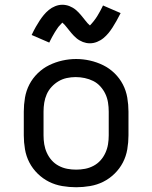

<svg xmlns="http://www.w3.org/2000/svg" viewBox="-20 -779 640 807"><path d="M300 8Q271 8 241.5 3Q212 -2 186 -15Q160 -28 138.5 -49Q117 -70 103.5 -96Q90 -122 85 -151.5Q80 -181 80 -210V-310Q80 -339 85 -368.5Q90 -398 103.5 -424Q117 -450 138.5 -471Q160 -492 186.5 -505Q213 -518 242 -524.5Q271 -531 300 -531Q329 -531 358 -524.5Q387 -518 413.5 -505Q440 -492 461.5 -471Q483 -450 496.5 -424Q510 -398 515 -368.5Q520 -339 520 -310V-210Q520 -181 515 -151.5Q510 -122 496.5 -96Q483 -70 461.5 -49Q440 -28 414 -15Q388 -2 358.5 3Q329 8 300 8ZM300 -66Q319 -66 337.5 -69.5Q356 -73 373 -82Q390 -91 402.5 -105Q415 -119 423 -136.5Q431 -154 434 -172.5Q437 -191 437 -210V-310Q437 -329 434 -348Q431 -367 423 -384Q415 -401 402 -415.5Q389 -430 372 -438.5Q355 -447 336 -451Q317 -455 298 -455Q279 -455 260.5 -451Q242 -447 226 -437.5Q210 -428 197 -414Q184 -400 176.5 -383Q169 -366 166 -347.5Q163 -329 163 -310V-210Q163 -191 166 -172.5Q169 -154 177 -136.5Q185 -119 197.5 -105Q210 -91 227 -82Q244 -73 262.5 -69.5Q281 -66 300 -66ZM358 -597Q350 -597 342.5 -598.5Q335 -600 328.5 -602.5Q322 -605 315 -609Q308 -613 302.5 -617.5Q297 -622 291 -628Q285 -634 280.5 -639.5Q276 -645 271.5 -650.5Q267 -656 261.5 -663Q256 -670 251.5 -675Q247 -680 242 -684Q240 -682 236 -677.5Q232 -673 230 -671Q228 -669 225.5 -666Q223 -663 221 -659.5Q219 -656 216 -652Q213 -648 210.5 -643.5Q208 -639 205 -634Q202 -629 199 -623.5Q196 -618 193 -612Q190 -606 187 -600L113 -632Q122 -651 130.5 -666Q139 -681 147 -693Q155 -705 164 -716Q173 -727 185 -737Q197 -747 212 -753Q227 -759 242 -759Q250 -759 257.5 -757.5Q265 -756 271.5 -753.5Q278 -751 285 -747Q292 -743 297.5 -738.5Q303 -734 309 -728Q315 -722 319.5 -716.5Q324 -711 328.5 -705.5Q333 -700 338.5 -693Q344 -686 348.5 -681Q353 -676 358 -672Q360 -674 364 -678.5Q368 -683 370 -685.5Q372 -688 374.5 -691Q377 -694 379 -697Q381 -700 384 -704Q387 -708 389.5 -712.5Q392 -717 395 -722Q398 -727 401 -732.5Q404 -738 407 -744Q410 -750 413 -756L487 -724Q478 -706 469.5 -691Q461 -676 453 -663.5Q445 -651 436 -640Q427 -629 415 -619Q403 -609 388 -603Q373 -597 358 -597Z"/></svg>

Font: Zed Mono Extended
Style: Regular
Weight: 400
Width: 7
Monospace: yes
Designer: Belleve Invis
Foundry: Belleve Invis
Version: Version 1.0.0; ttfautohint (v1.8.4)